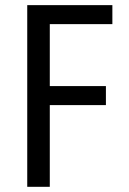

<svg xmlns="http://www.w3.org/2000/svg" viewBox="-20 -720 498 740"><path d="M413.1 -700.2V-627H171.9V-388.2H388.2V-314.9H171.9V0H85V-700.2Z"/></svg>

Font: Moulpali
Style: Regular
Weight: 400
Designer: Danh Hong
Version: Version 8.002; ttfautohint (v1.8.3)